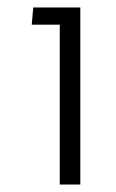

<svg xmlns="http://www.w3.org/2000/svg" viewBox="-20 -494 310 514"><path d="M140 0V-428H65L69 -474H195V0Z"/></svg>

Font: Kanit ExtraLight
Style: Regular
Weight: 275
Designer: Katatrad Team
Foundry: CadsonDemak
Version: Version 2.000; ttfautohint (v1.8.3)